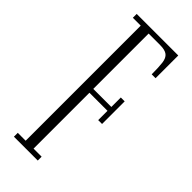

<svg xmlns="http://www.w3.org/2000/svg" viewBox="-230 -737 774 774"><g transform="rotate(45 157.0 -350.0)"><path d="M39 0V-22H84V-678H39V-700H276V-570.5H254Q254 -611 251 -634.5Q248 -658 235.2 -668Q222.5 -678 194.5 -678H129V-362.5H232V-416.5H254V-287.5H232V-340.5H129V-22H175V0Z"/></g></svg>

Font: Imbue 50pt ExtraLight
Style: Regular
Weight: 200
Designer: Tyler Finck
Foundry: Etcetera Type Company
Version: Version 1.102; ttfautohint (v1.8.3)